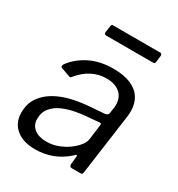

<svg xmlns="http://www.w3.org/2000/svg" viewBox="-175 -843 898 968"><g transform="rotate(30 274.0 -359.0)"><path d="M358 -62Q317 -25 270.5 -7.5Q224 10 172 10Q100 10 60 -24.5Q20 -59 20 -116Q20 -169 45.5 -205.5Q71 -242 113 -265.5Q155 -289 206.5 -300.5Q258 -312 308 -315L387 -321Q406 -323 408 -338L412 -365Q413 -371 413.5 -376Q414 -381 414 -387Q414 -431 385.5 -455.5Q357 -480 307 -480Q263 -480 223.5 -460Q184 -440 150 -398Q147 -394 144.5 -393.5Q142 -393 136 -395L85 -413Q81 -415 79.5 -419Q78 -423 83 -433Q119 -482 177.5 -511Q236 -540 313 -540Q374 -540 414.5 -522.5Q455 -505 475 -473Q495 -441 495 -397Q495 -390 494.5 -382.5Q494 -375 493 -367L444 -12Q442 -4 440 -2Q438 0 430 0H380Q373 0 370 -4.5Q367 -9 367 -16L372 -64Q371 -77 358 -62ZM396 -257Q398 -265 395.5 -268Q393 -271 386 -270L317 -264Q287 -262 250.5 -255Q214 -248 181 -233.5Q148 -219 126.5 -193.5Q105 -168 105 -128Q105 -93 131 -72.5Q157 -52 203 -52Q237 -52 268.5 -64Q300 -76 325 -94Q351 -113 367 -133.5Q383 -154 385 -173ZM486 -716 481 -676Q480 -670 477 -668Q474 -666 466 -666H196Q190 -666 187 -670Q184 -674 185 -680L191 -719Q192 -724 193.5 -726Q195 -728 198 -728H478Q481 -728 484 -723.5Q487 -719 486 -716Z"/></g></svg>

Font: Libre Franklin
Style: Italic
Weight: 400
Italic angle: -8°
Designer: Pablo Impallari, Rodrigo Fuenzalida, Nhung Nguyen
Foundry: Impallari Type
Version: Version 3.000